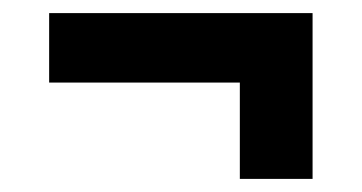

<svg xmlns="http://www.w3.org/2000/svg" viewBox="-20 -390 552 293"><path d="M55 -264V-370H457V-264ZM346 -117V-332H457V-117Z"/></svg>

Font: Bricolage Grotesque 36pt SemiBold
Style: Regular
Weight: 600
Designer: Mathieu Triay
Foundry: Atelier Triay
Version: Version 1.001;gftools[0.9.33.dev8+g029e19f]